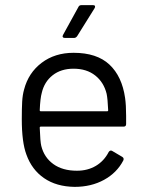

<svg xmlns="http://www.w3.org/2000/svg" viewBox="-20 -720 573 749"><path d="M472 -268V-236Q472 -226 462 -226H139Q135 -226 135 -222Q137 -167 141 -151Q152 -106 188 -80Q224 -54 280 -54Q322 -54 354 -73Q386 -92 404 -127Q410 -136 418 -131L457 -108Q465 -103 461 -94Q436 -46 386 -18.5Q336 9 271 9Q200 8 152 -25Q104 -58 83 -117Q65 -165 65 -255Q65 -297 66.5 -323.5Q68 -350 74 -371Q91 -436 142.5 -475Q194 -514 267 -514Q358 -514 407 -468Q456 -422 468 -338Q472 -310 472 -268ZM143 -358Q137 -337 135 -290Q135 -286 139 -286H398Q402 -286 402 -290Q400 -335 396 -354Q385 -399 351.5 -425.5Q318 -452 267 -452Q218 -452 185.5 -426.5Q153 -401 143 -358ZM226 -584 286 -693Q289 -700 298 -700H343Q349 -700 350.5 -696.5Q352 -693 349 -688L281 -579Q276 -572 269 -572H233Q227 -572 225 -575.5Q223 -579 226 -584Z"/></svg>

Font: Barlow
Style: Regular
Weight: 400
Designer: Jeremy Tribby
Foundry: Tribby Type
Version: Version 1.408;December 10, 2018;FontCreator 11.5.0.2430 64-b